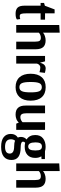

<svg xmlns="http://www.w3.org/2000/svg" viewBox="1118 -1912 1056 3331"><g transform="rotate(90 1645.5 -246.0)"><path d="M321 -500V-423H211V-176Q211 -107 221 -84Q231 -61 258 -61Q272 -61 285 -63.5Q298 -66 304 -68L310 -70L318 -13Q293 11 217 11Q146 11 112 -24Q78 -59 78 -142V-423H30V-483L79 -497L143 -666H211V-500Z M413 0V-746L546 -754V-466H550Q555 -471 564.5 -478.5Q574 -486 607.5 -498Q641 -510 680 -510Q758 -510 796 -468.5Q834 -427 834 -339V0H702V-328Q702 -386 687 -406.5Q672 -427 634 -427Q609 -427 587 -418Q565 -409 555 -400L546 -391V0Z M1244 -497 1232 -404Q1181 -418 1149 -418Q1126 -418 1109.5 -403Q1093 -388 1088 -373L1083 -358V0H950V-500H1044L1066 -416H1070Q1071 -420 1072 -426.5Q1073 -433 1080 -449Q1087 -465 1096 -477.5Q1105 -490 1123.5 -500.5Q1142 -511 1165 -511Q1179 -511 1199 -507.5Q1219 -504 1232 -500Z M1402 -251Q1402 -142 1422 -98.5Q1442 -55 1492 -55Q1542 -55 1562 -98.5Q1582 -142 1582 -250Q1582 -358 1562 -401Q1542 -444 1492 -444Q1442 -444 1422 -401Q1402 -358 1402 -251ZM1726 -250Q1726 -126 1663.5 -57.5Q1601 11 1492 11Q1380 11 1319.5 -57Q1259 -125 1259 -250Q1259 -375 1319.5 -443Q1380 -511 1492 -511Q1605 -511 1665.5 -443Q1726 -375 1726 -250Z M2232 -500V0H2125L2106 -44H2104Q2102 -42 2099 -38Q2096 -34 2084.5 -24.5Q2073 -15 2058.5 -8Q2044 -1 2019 5Q1994 11 1965 11Q1811 11 1811 -160V-500H1944V-188Q1944 -122 1960 -97Q1976 -72 2012 -72Q2036 -72 2057.5 -81.5Q2079 -91 2089 -100L2099 -110V-500Z M2450 -330Q2450 -208 2522 -208Q2556 -208 2573 -237Q2590 -266 2590 -332Q2590 -398 2573 -422Q2556 -446 2521 -446Q2486 -446 2468 -421.5Q2450 -397 2450 -330ZM2518 36Q2459 36 2421 20Q2396 47 2396 92Q2396 194 2527 194Q2644 194 2644 112Q2644 36 2518 36ZM2528 -510Q2568 -510 2604 -499L2739 -498V-439L2691 -436Q2719 -394 2719 -330Q2719 -241 2666.5 -194Q2614 -147 2525 -147Q2491 -147 2456 -155Q2437 -140 2437 -118Q2437 -77 2539 -77Q2755 -77 2755 81Q2755 169 2697.5 215.5Q2640 262 2527 262Q2414 262 2358.5 217Q2303 172 2303 95Q2303 11 2366 -28Q2355 -52 2355 -82Q2355 -142 2399 -180Q2322 -229 2322 -330Q2322 -420 2380 -465Q2438 -510 2528 -510Z M2814 0V-746L2947 -754V-466H2951Q2956 -471 2965.5 -478.5Q2975 -486 3008.5 -498Q3042 -510 3081 -510Q3159 -510 3197 -468.5Q3235 -427 3235 -339V0H3103V-328Q3103 -386 3088 -406.5Q3073 -427 3035 -427Q3010 -427 2988 -418Q2966 -409 2956 -400L2947 -391V0Z"/></g></svg>

Font: ArsenalBold
Style: Bold
Weight: 700
Designer: Andrij Shevchenko
Foundry: Stairsfor.com
Version: Version 1.000